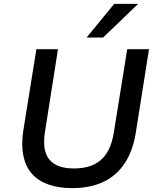

<svg xmlns="http://www.w3.org/2000/svg" viewBox="-20 -958 808 987"><path d="M351 9Q280 9 227.5 -10Q175 -29 143 -66Q111 -103 100 -157.5Q89 -212 99 -282L167 -705H278L211 -279Q196 -183 234 -137.5Q272 -92 360 -92Q449 -92 499.5 -136.5Q550 -181 565 -276L634 -705H746L678 -275Q663 -182 621 -118.5Q579 -55 511.5 -23Q444 9 351 9ZM425 -765 567 -938H690L510 -765Z"/></svg>

Font: Nunito Sans 7pt SemiBold
Style: Italic
Weight: 600
Italic angle: -9°
Designer: Vernon Adams
Foundry: Vernon Adams
Version: Version 3.101;gftools[0.9.27]